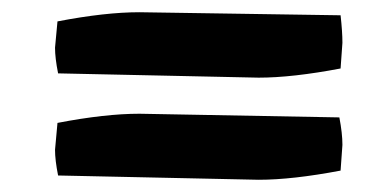

<svg xmlns="http://www.w3.org/2000/svg" viewBox="-20 -419 636 314"><path d="M535 -227Q540 -201 540 -182L537 -140Q458 -125 403 -125L75 -132Q70 -157 70 -174L74 -218Q152 -233 208 -233ZM537 -394Q540 -367 540 -349L537 -307Q458 -292 403 -292L75 -299Q70 -324 70 -341L74 -384Q152 -399 208 -399Z"/></svg>

Font: Inika
Style: Bold
Weight: 700
Version: Version 1.001